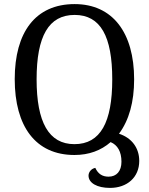

<svg xmlns="http://www.w3.org/2000/svg" viewBox="-20 -746 731 939"><path d="M518 173C602 173 661 121 661 41C661 -21 626 -71 562 -92C611 -158 636 -247 636 -358C636 -586 531 -726 345 -726C153 -726 52 -588 52 -359C52 -128 154 12 344 12C415 12 474 -10 521 -51C555 -37 574 -4 574 45C574 91 550 118 511 118C481 118 460 105 446 75C426 79 413 96 413 113C413 149 455 173 518 173ZM344 -41C218 -41 159 -149 159 -358C159 -569 218 -673 345 -673C472 -673 529 -568 529 -358C529 -149 472 -41 344 -41Z"/></svg>

Font: Noto Serif Georgian SemiCondensed
Style: Regular
Weight: 400
Width: 4
Designer: Monotype Design Team, Akaki Razmadze
Foundry: Google LLC
Version: Version 2.003